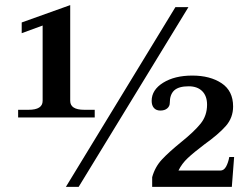

<svg xmlns="http://www.w3.org/2000/svg" viewBox="-20 -732 977 752"><path d="M51 -302H92Q147 -302 147 -337V-632L65 -602V-644L255 -712V-337Q255 -302 310 -302H351V-272H51ZM667 -704H718L288 0H238ZM576 -38Q587 -78 614 -107Q641 -136 689 -175Q740 -216 765.5 -247.5Q791 -279 791 -322Q791 -356 772 -375Q753 -394 719 -394Q680 -394 662.5 -378Q645 -362 645 -329Q645 -316 635 -307.5Q625 -299 608 -299Q592 -299 583 -309Q574 -319 574 -337Q574 -380 619 -408Q664 -436 733 -436Q803 -436 848 -406Q893 -376 893 -315Q893 -271 864.5 -238.5Q836 -206 780 -166Q739 -135 715.5 -113Q692 -91 679 -64H843Q857 -64 865.5 -79.5Q874 -95 878 -117H897L888 0H576Z"/></svg>

Font: Taviraj Medium
Style: Regular
Weight: 500
Designer: Katatrad Team
Foundry: CadsonDemak
Version: Version 1.001